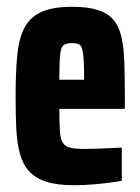

<svg xmlns="http://www.w3.org/2000/svg" viewBox="-20 -538 414 566"><path d="M198 8Q148 8 116 -2.5Q84 -13 65.5 -33.5Q47 -54 38.5 -85.5Q30 -117 28 -159Q26 -201 26 -254Q26 -322 30.5 -372Q35 -422 51 -454Q67 -486 100.5 -502Q134 -518 193 -518Q239 -518 268.5 -508.5Q298 -499 314.5 -479.5Q331 -460 338 -429Q345 -398 346.5 -354.5Q348 -311 348 -254V-217H155Q155 -176 156.5 -152.5Q158 -129 165 -117.5Q172 -106 187 -102.5Q202 -99 229 -99Q241 -99 259 -99.5Q277 -100 298.5 -101Q320 -102 339 -103V-5Q323 -2 299.5 1Q276 4 250 6Q224 8 198 8ZM228 -287V-305Q228 -342 226.5 -363Q225 -384 222 -394.5Q219 -405 211.5 -408Q204 -411 192 -411Q180 -411 172 -407.5Q164 -404 160.5 -393.5Q157 -383 156 -361Q155 -339 155 -303H243Z"/></svg>

Font: Saira ExtraCondensed ExtraBold
Style: Regular
Weight: 800
Width: 2
Designer: Hector Gatti with collaboration of the Omnibus-Type team
Foundry: Omnibus-Type
Version: Version 1.101